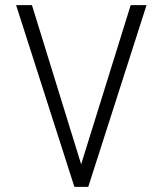

<svg xmlns="http://www.w3.org/2000/svg" viewBox="-20 -731 640 751"><path d="M297.4 -88.4 491.2 -710.9H553.2L325.2 0H271L43 -710.9H105Z"/></svg>

Font: Roboto Mono Light
Style: Regular
Weight: 300
Designer: Google
Version: Version 2.000985; 2015; ttfautohint (v1.3)